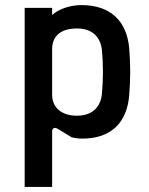

<svg xmlns="http://www.w3.org/2000/svg" viewBox="-20 -535 587 755"><path d="M77 200H185V-19C185 -30 194 -36 206 -29L262 5C276 8 285 10 304 10C420 10 479 -56 488 -159C491 -196 492 -225 492 -253C492 -283 491 -311 488 -347C478 -449 418 -515 300 -515C255 -515 210 -499 185 -476V-504H77ZM282 -80C220 -80 185 -114 185 -162V-342C185 -392 218 -423 282 -423C348 -423 376 -385 381 -336C386 -281 386 -224 381 -168C377 -120 349 -80 282 -80Z"/></svg>

Font: Finlandica Medium
Style: Regular
Weight: 500
Designer: Niklas Ekholm, Juho Hiilivirta, Jaakko Suomalainen
Foundry: Helsinki Type Studio
Version: Version 2.000;Glyphs 3.2 (3202)